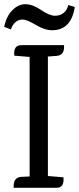

<svg xmlns="http://www.w3.org/2000/svg" viewBox="-24 -894 376 914"><path d="M224 -750Q189 -750 146.5 -775.5Q104 -801 83.5 -801Q63 -801 48.5 -787.5Q34 -774 28 -754L-4 -766Q6 -816 34.5 -845Q63 -874 97 -874Q131 -874 171.5 -846.5Q212 -819 237.5 -819Q263 -819 279.5 -833Q296 -847 301 -870L332 -861Q315 -750 224 -750ZM204 -625V-56H205L278 -50Q283 0 245 0H41V-8Q41 -49 76 -52L117 -54V-623L44 -629Q39 -679 77 -679H281V-670Q281 -631 246 -628L205 -625Z"/></svg>

Font: Karma Medium
Style: Regular
Weight: 500
Designer: Joana Correia
Foundry: Indian Type Foundry
Version: Version 1.202;PS 1.0;hotconv 1.0.78;makeotf.lib2.5.61930; tt